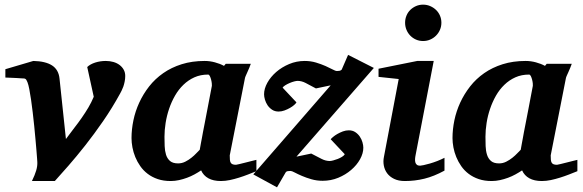

<svg xmlns="http://www.w3.org/2000/svg" viewBox="-20 -760 2486 819"><path d="M514.2 -436Q514.2 -423.3 511.7 -411.6Q509.3 -399.9 505.9 -390.1Q502.4 -380.4 498.5 -372.8Q494.6 -365.2 492.2 -360.8Q458.5 -299.3 419.9 -243.4Q381.3 -187.5 343.5 -139.6Q305.7 -91.8 272 -53.2Q238.3 -14.6 213.9 12.2H116.2Q128.9 -13.7 134.5 -33Q140.1 -52.2 139.2 -68.8Q139.2 -70.3 138.2 -83.7Q137.2 -97.2 135.5 -118.2Q133.8 -139.2 131.3 -166.3Q128.9 -193.4 126 -222.2Q123 -251 119.6 -280.3Q116.2 -309.6 112.5 -334.7Q108.9 -359.9 105 -379.6Q101.1 -399.4 97.2 -409.2Q94.7 -414.6 93 -418Q91.3 -421.4 88.9 -423.1Q86.4 -424.8 82.5 -425.3Q78.6 -425.8 71.8 -425.8Q61.5 -426.3 50.3 -427.2Q40.5 -427.7 28.1 -428.2Q15.6 -428.7 2.9 -429.2V-464.8L122.1 -500Q173.8 -499 201.9 -481Q230 -462.9 233.9 -424.8L261.2 -167Q279.3 -191.9 296.6 -214.1Q314 -236.3 329.1 -258.1Q344.2 -279.8 357.2 -301.8Q370.1 -323.7 379.9 -347.2L352.1 -474.1Q364.7 -486.3 386.2 -493.2Q407.7 -500 431.2 -500Q448.7 -500 463.9 -495.6Q479 -491.2 490.2 -482.7Q501.5 -474.1 507.8 -462.4Q514.2 -450.7 514.2 -436Z M883.8 -394Q884.3 -396 883.5 -403.8Q882.8 -411.6 880.6 -420.2Q878.4 -428.7 875.2 -435.3Q872.1 -441.9 867.7 -441.9Q835.4 -441.9 809.3 -430.2Q783.2 -418.5 762.5 -398.4Q741.7 -378.4 726.6 -352.1Q711.4 -325.7 701.4 -296.1Q691.4 -266.6 686.5 -235.8Q681.6 -205.1 681.6 -176.8Q681.6 -156.7 682.4 -136.7Q683.1 -116.7 688.2 -100.1Q693.4 -83.5 705.3 -73.2Q717.3 -63 739.7 -63Q755.9 -63 770.3 -70.3Q784.7 -77.6 796.6 -87.2Q808.6 -96.7 817.6 -106.4Q826.7 -116.2 832 -121.1Q835.4 -141.1 837.6 -152.1Q839.8 -163.1 841.6 -173.1Q843.3 -183.1 845.7 -195.8Q848.1 -208.5 852.8 -232.2Q857.4 -255.9 864.7 -294.2Q872.1 -332.5 883.8 -394ZM1073.7 -29.8Q1056.6 -22.9 1037.8 -15.6Q1019 -8.3 999.5 -2.2Q980 3.9 960.4 8.1Q940.9 12.2 921.9 12.2Q890.1 12.2 868.9 0.5Q847.7 -11.2 837.9 -33.2Q824.7 -24.4 809.6 -16.1Q794.4 -7.8 777.8 -1.7Q761.2 4.4 743.7 8.3Q726.1 12.2 708 12.2Q677.2 12.2 652.8 3.9Q628.4 -4.4 609.9 -18.6Q591.3 -32.7 578.4 -51.3Q565.4 -69.8 557.1 -90.1Q548.8 -110.4 544.9 -131.3Q541 -152.3 541 -170.9Q541 -208 549.1 -246.8Q557.1 -285.6 574 -322.3Q590.8 -358.9 616.2 -391.4Q641.6 -423.8 676.3 -448Q710.9 -472.2 755.1 -486.1Q799.3 -500 853 -500Q875 -500 896.7 -494.1Q918.5 -488.3 935.5 -479L942.9 -487.8H1049.8Q1047.4 -480.5 1043.5 -471.2Q1039.6 -461.9 1035.6 -453.1Q1031.7 -444.3 1028.6 -437.3Q1025.4 -430.2 1024.9 -426.8L960 -97.2Q960 -85.9 960.7 -78.1Q961.4 -70.3 964.4 -65.7Q967.3 -61 972.7 -59.1Q978 -57.1 986.8 -57.1Q988.8 -57.1 1001.2 -60.1Q1013.7 -63 1028.6 -66.9Q1043.5 -70.8 1056.6 -74Q1069.8 -77.1 1073.7 -78.1Z M1244.6 -91.8 1307.6 -105Q1334.5 -90.8 1352.1 -82Q1369.6 -73.2 1386.7 -73.2Q1392.1 -73.2 1401.4 -75.7Q1410.6 -78.1 1420.7 -82Q1430.7 -85.9 1439 -91.1Q1447.3 -96.2 1450.7 -102.1L1390.6 -166Q1393.1 -169.4 1400.9 -176Q1408.7 -182.6 1419.4 -188.7Q1430.2 -194.8 1442.6 -199.5Q1455.1 -204.1 1467.8 -204.1Q1483.9 -204.1 1495.6 -196.3Q1507.3 -188.5 1514.9 -177.2Q1522.5 -166 1526.1 -153.1Q1529.8 -140.1 1529.8 -129.9Q1529.8 -106 1515.9 -80.8Q1502 -55.7 1478 -35.2Q1454.1 -14.6 1422.9 -1.7Q1391.6 11.2 1356.4 11.2Q1331.1 11.2 1308.3 4.6Q1285.6 -2 1267.6 -9.8Q1249.5 -17.6 1237.1 -24.2Q1224.6 -30.8 1219.7 -30.8Q1212.9 -30.8 1207.3 -30Q1201.7 -29.3 1198.7 -24.9L1161.6 39.1L1060.5 -16.1L1390.6 -396L1327.6 -382.8Q1301.3 -397 1283.9 -406Q1266.6 -415 1249.5 -415Q1244.1 -415 1234.9 -412.6Q1225.6 -410.2 1215.8 -406Q1206.1 -401.9 1197.5 -396.7Q1189 -391.6 1185.5 -386.2L1244.6 -323.2Q1242.2 -318.8 1234.9 -312.3Q1227.5 -305.7 1216.8 -299.6Q1206.1 -293.5 1193.4 -288.8Q1180.7 -284.2 1168.5 -284.2Q1152.3 -284.2 1140.6 -292Q1128.9 -299.8 1121.3 -311Q1113.8 -322.3 1110.1 -335Q1106.4 -347.7 1106.4 -357.9Q1106.4 -381.8 1120.4 -407Q1134.3 -432.1 1158.2 -452.9Q1182.1 -473.6 1213.4 -486.8Q1244.6 -500 1279.8 -500Q1305.2 -500 1327.9 -493.2Q1350.6 -486.3 1368.7 -478.3Q1386.7 -470.2 1399.2 -463.6Q1411.6 -457 1416.5 -457Q1423.3 -457 1428.5 -458Q1433.6 -459 1437.5 -462.9L1464.8 -525.9L1574.7 -470.2Z M1876 -32.2Q1831.1 -7.8 1790.5 2.2Q1750 12.2 1707 12.2Q1679.7 12.2 1660.9 2.9Q1642.1 -6.3 1631.3 -21Q1620.6 -35.6 1617.2 -54Q1613.8 -72.3 1617.7 -90.8L1680.7 -422.9L1594.7 -432.1V-466.8L1759.8 -500H1830.1L1752.9 -99.1Q1751 -90.3 1750.5 -82Q1750 -73.7 1751.7 -67.4Q1753.4 -61 1758.3 -57.1Q1763.2 -53.2 1772 -53.2Q1775.9 -53.2 1787.4 -55.7Q1798.8 -58.1 1814 -62.5Q1829.1 -66.9 1845.5 -73.2Q1861.8 -79.6 1876 -86.9ZM1862.8 -663.1Q1862.8 -647 1856.7 -632.8Q1850.6 -618.7 1839.8 -607.9Q1829.1 -597.2 1814.9 -591.1Q1800.8 -585 1784.7 -585Q1768.6 -585 1754.6 -591.1Q1740.7 -597.2 1730.2 -607.9Q1719.7 -618.7 1713.9 -632.8Q1708 -647 1708 -663.1Q1708 -679.2 1713.9 -693.4Q1719.7 -707.5 1730.2 -717.8Q1740.7 -728 1754.6 -734.1Q1768.6 -740.2 1784.7 -740.2Q1800.8 -740.2 1814.9 -734.1Q1829.1 -728 1839.8 -717.8Q1850.6 -707.5 1856.7 -693.4Q1862.8 -679.2 1862.8 -663.1Z M2252.9 -394Q2253.4 -396 2252.7 -403.8Q2252 -411.6 2249.8 -420.2Q2247.6 -428.7 2244.4 -435.3Q2241.2 -441.9 2236.8 -441.9Q2204.6 -441.9 2178.5 -430.2Q2152.3 -418.5 2131.6 -398.4Q2110.8 -378.4 2095.7 -352.1Q2080.6 -325.7 2070.6 -296.1Q2060.5 -266.6 2055.7 -235.8Q2050.8 -205.1 2050.8 -176.8Q2050.8 -156.7 2051.5 -136.7Q2052.2 -116.7 2057.4 -100.1Q2062.5 -83.5 2074.5 -73.2Q2086.4 -63 2108.9 -63Q2125 -63 2139.4 -70.3Q2153.8 -77.6 2165.8 -87.2Q2177.7 -96.7 2186.8 -106.4Q2195.8 -116.2 2201.2 -121.1Q2204.6 -141.1 2206.8 -152.1Q2209 -163.1 2210.7 -173.1Q2212.4 -183.1 2214.8 -195.8Q2217.3 -208.5 2221.9 -232.2Q2226.6 -255.9 2233.9 -294.2Q2241.2 -332.5 2252.9 -394ZM2442.9 -29.8Q2425.8 -22.9 2407 -15.6Q2388.2 -8.3 2368.7 -2.2Q2349.1 3.9 2329.6 8.1Q2310.1 12.2 2291 12.2Q2259.3 12.2 2238 0.5Q2216.8 -11.2 2207 -33.2Q2193.8 -24.4 2178.7 -16.1Q2163.6 -7.8 2147 -1.7Q2130.4 4.4 2112.8 8.3Q2095.2 12.2 2077.1 12.2Q2046.4 12.2 2022 3.9Q1997.6 -4.4 1979 -18.6Q1960.4 -32.7 1947.5 -51.3Q1934.6 -69.8 1926.3 -90.1Q1918 -110.4 1914.1 -131.3Q1910.2 -152.3 1910.2 -170.9Q1910.2 -208 1918.2 -246.8Q1926.3 -285.6 1943.1 -322.3Q1960 -358.9 1985.4 -391.4Q2010.7 -423.8 2045.4 -448Q2080.1 -472.2 2124.3 -486.1Q2168.5 -500 2222.2 -500Q2244.1 -500 2265.9 -494.1Q2287.6 -488.3 2304.7 -479L2312 -487.8H2418.9Q2416.5 -480.5 2412.6 -471.2Q2408.7 -461.9 2404.8 -453.1Q2400.9 -444.3 2397.7 -437.3Q2394.5 -430.2 2394 -426.8L2329.1 -97.2Q2329.1 -85.9 2329.8 -78.1Q2330.6 -70.3 2333.5 -65.7Q2336.4 -61 2341.8 -59.1Q2347.2 -57.1 2356 -57.1Q2357.9 -57.1 2370.4 -60.1Q2382.8 -63 2397.7 -66.9Q2412.6 -70.8 2425.8 -74Q2439 -77.1 2442.9 -78.1Z"/></svg>

Font: Charis SIL Eur
Style: Bold Italic
Weight: 700
Italic angle: -11°
Foundry: SIL International
Version: Version 5.000